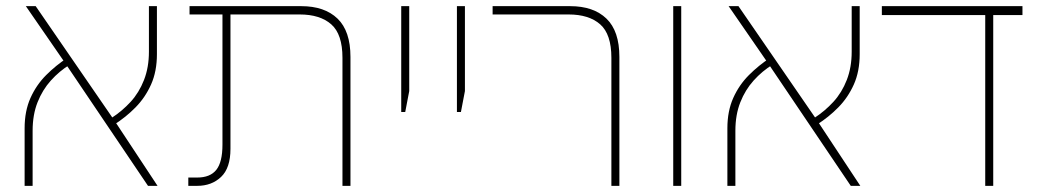

<svg xmlns="http://www.w3.org/2000/svg" viewBox="-20 -604 3378 624"><path d="M461 0 189 -403 64 -584H96L352 -212L492 0ZM60 0V-187Q60 -243 79 -285.5Q98 -328 130 -360Q162 -392 199 -416L207 -394Q173 -373 145.5 -342.5Q118 -312 102 -271.5Q86 -231 86 -179V0ZM351 -199 343 -221Q377 -243 404.5 -273Q432 -303 448 -344Q464 -385 464 -436V-584H490V-428Q490 -372 471 -329.5Q452 -287 420.5 -255Q389 -223 351 -199Z M1093 0V-416Q1093 -493 1056.5 -525Q1020 -557 954 -557H596V-584H959Q1035 -584 1077 -543.5Q1119 -503 1119 -419V0ZM592 0V-27H621Q663 -27 683 -52Q703 -77 703 -134V-572H729V-120Q729 -58 698.5 -29Q668 0 621 0Z M1284 -240V-584H1310V-308L1297 -240Z M1465 -240V-584H1491V-308L1478 -240Z M1967 0V-416Q1967 -493 1930.5 -525Q1894 -557 1828 -557H1581V-584H1833Q1909 -584 1951 -543.5Q1993 -503 1993 -419V0Z M2168 0V-584H2194V0Z M2745 0 2473 -403 2348 -584H2380L2636 -212L2776 0ZM2344 0V-187Q2344 -243 2363 -285.5Q2382 -328 2414 -360Q2446 -392 2483 -416L2491 -394Q2457 -373 2429.5 -342.5Q2402 -312 2386 -271.5Q2370 -231 2370 -179V0ZM2635 -199 2627 -221Q2661 -243 2688.5 -273Q2716 -303 2732 -344Q2748 -385 2748 -436V-584H2774V-428Q2774 -372 2755 -329.5Q2736 -287 2704.5 -255Q2673 -223 2635 -199Z M3182 0V-572H3208V0ZM2846 -555V-584H3303V-555Z"/></svg>

Font: Noto Sans Hebrew Thin
Style: Regular
Weight: 250
Designer: Monotype Design Team
Foundry: Monotype Imaging Inc.
Version: Version 2.003